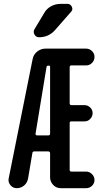

<svg xmlns="http://www.w3.org/2000/svg" viewBox="-20 -985 540 1005"><path d="M223.6 -634.8 166 -285.2Q165 -282.2 167.5 -279.3Q169.9 -276.4 172.9 -276.4H233.4Q242.2 -276.4 242.2 -285.2V-634.8Q242.2 -641.6 234.4 -641.6Q224.6 -641.6 223.6 -634.8ZM67.4 0Q47.9 0 34.7 -15.6Q21.5 -31.2 25.4 -50.8L150.4 -673.8Q154.3 -698.2 173.8 -714.4Q193.4 -730.5 217.8 -730.5H430.7Q448.2 -730.5 461.4 -717.8Q474.6 -705.1 474.6 -687Q474.6 -668.9 461.9 -655.8Q449.2 -642.6 430.7 -642.6H353.5Q344.7 -642.6 344.7 -633.8V-444.3Q344.7 -435.5 353.5 -434.6H422.9Q439.5 -434.6 452.1 -422.4Q464.8 -410.2 464.8 -393.1Q464.8 -376 452.6 -362.8Q440.4 -349.6 422.9 -349.6H353.5Q344.7 -349.6 344.7 -341.8V-95.7Q344.7 -86.9 353.5 -86.9H430.7Q448.2 -86.9 461.4 -73.7Q474.6 -60.5 474.6 -43Q474.6 -25.4 461.9 -12.7Q449.2 0 430.7 0H297.9Q274.4 0 258.3 -17.1Q242.2 -34.2 242.2 -56.6V-182.6Q242.2 -191.4 233.4 -192.4H159.2Q150.4 -192.4 149.4 -183.6L127 -50.8Q123 -28.3 106.4 -14.2Q89.8 0 67.4 0ZM296.9 -964.8H333Q348.6 -964.8 356 -949.7Q363.3 -934.6 351.6 -922.9L267.6 -827.1Q234.4 -790 184.6 -790Q168 -790 160.2 -804.7Q152.3 -819.3 161.1 -833L210.9 -916Q223.6 -939.5 247.1 -952.1Q270.5 -964.8 296.9 -964.8Z"/></svg>

Font: Rounded Mgen+ 1mn medium
Style: Regular
Weight: 500
Designer: [Source Han Sans]
Ryoko NISHIZUKA  (kana & ideographs); Paul D. Hunt (Latin, Greek & Cyrillic); Wenlong ZHANG  (bopomofo
Version: Version 1.059.20150602